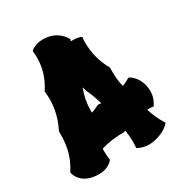

<svg xmlns="http://www.w3.org/2000/svg" viewBox="-170 -811 861 922"><g transform="rotate(-30 260.5 -350.0)"><path d="M522 -255C509 -312 472 -330 471 -331L465 -333L460 -330C448 -323 436 -317 423 -312C415 -340 413 -371 413 -405V-418L411 -424C384 -472 370 -526 370 -583C370 -591 370 -598 371 -606L372 -613L366 -617C365 -617 347 -623 319 -623H312C312 -624 313 -625 314 -626L317 -632L314 -638C313 -639 283 -698 202 -698C160 -698 138 -679 136 -678L132 -674V-668C133 -657 134 -646 134 -636C134 -580 118 -529 87 -481L84 -477L85 -472C86 -459 87 -446 87 -433C87 -382 75 -331 50 -281L48 -275V-258C48 -191 32 -134 -1 -83L-4 -79L-3 -75C-3 -75 9 -2 113 -2C166 -2 188 -32 189 -33L192 -37L191 -42C189 -56 188 -70 188 -84V-99C230 -113 274 -117 315 -117L322 -119C323 -119 324 -120 325 -121C329 -99 331 -77 331 -54C331 -46 330 -38 330 -30L329 -22L336 -18C337 -18 359 -5 393 -5C405 -5 417 -7 429 -10C482 -22 505 -49 506 -50L512 -57L507 -65C490 -93 476 -123 467 -155C476 -155 485 -155 494 -154L501 -153L505 -158C506 -160 525 -185 525 -225C525 -234 524 -244 522 -255ZM259 -380C273 -349 284 -320 291 -292C287 -292 282 -293 278 -294L270 -292C257 -285 244 -280 230 -275V-288C230 -325 237 -364 252 -403Z"/></g></svg>

Font: Hanalei Fill
Style: Regular
Weight: 400
Designer: Astigmatic (AOETI)
Foundry: Astigmatic (AOETI)
Version: Version 1.000